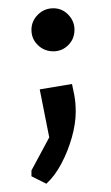

<svg xmlns="http://www.w3.org/2000/svg" viewBox="-20 -331 268 464"><path d="M92 113 56 95V81L99 1L76 -115L154 -128Q156 -120 159.5 -101.5Q163 -83 163 -61Q163 -32 153.5 1.5Q144 35 128 65Q112 95 92 113ZM109 -207Q87 -207 71.5 -222Q56 -237 56 -259Q56 -280 71.5 -295.5Q87 -311 109 -311Q130 -311 145 -295.5Q160 -280 160 -259Q160 -237 145 -222Q130 -207 109 -207Z"/></svg>

Font: Kreon Light Light
Style: Regular
Weight: 300
Version: Version 2.002